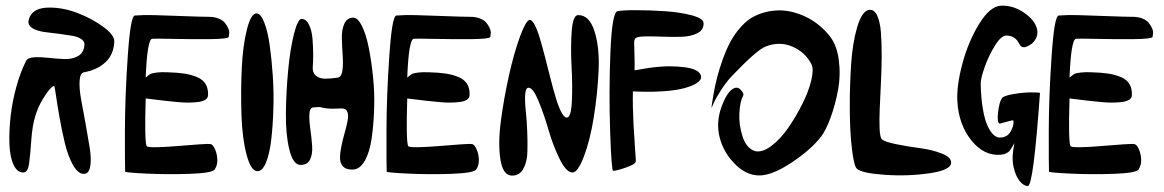

<svg xmlns="http://www.w3.org/2000/svg" viewBox="-20 -612 4039 666"><path d="M61.5 -13.7Q76.7 -14.2 80.8 -44.2Q85 -74.2 88.6 -126.7Q92.3 -179.2 103.5 -212.9Q112.8 -241.7 127.4 -266.6Q142.1 -291.5 153.1 -303Q164.1 -314.5 168 -313.5Q169.4 -313 174.1 -281.2Q178.7 -249.5 186.5 -204.6Q194.3 -159.7 205.1 -115Q215.8 -70.3 233.4 -39.3Q251 -8.3 271.5 -8.8Q288.6 -9.3 293 -34.7Q297.4 -60.1 291.3 -98.4Q285.2 -136.7 277.1 -181.6Q269 -226.6 261.7 -265.4Q254.4 -304.2 256.1 -331.5Q257.8 -358.9 271.5 -361.3Q317.9 -369.6 346.2 -396.5Q374.5 -423.3 376.5 -467.8Q377.4 -490.2 338.1 -519Q298.8 -547.9 248.3 -567.1Q197.8 -586.4 148.7 -585.7Q99.6 -585 84 -555.2Q75.2 -536.6 80.8 -526.1Q86.4 -515.6 103 -509Q119.6 -502.4 141.6 -500Q163.6 -497.6 187.5 -494.4Q211.4 -491.2 231 -487.8Q250.5 -484.4 262.5 -476.1Q274.4 -467.8 272.9 -454.6Q270 -428.2 250.2 -417.2Q230.5 -406.2 203.1 -407.2Q175.8 -408.2 148.4 -411.4Q121.1 -414.6 98.6 -413.3Q76.2 -412.1 70.3 -400.4Q51.3 -363.3 36.9 -311.5Q22.5 -259.8 16.8 -208.5Q11.2 -157.2 12.7 -112.8Q14.2 -68.4 26.9 -40.8Q39.6 -13.2 61.5 -13.7Z M485.4 -270.5Q481 -125 488.3 -106Q489.7 -100.6 523.7 -101.3Q557.6 -102.1 596.7 -105.5Q635.7 -108.9 671.4 -111.3Q707 -113.8 711.9 -111.8Q719.7 -108.9 726.6 -92.5Q733.4 -76.2 733.9 -57.4Q734.4 -38.6 724.6 -23.9Q715.3 -11.7 638.4 -9Q561.5 -6.3 489 -9.8Q416.5 -13.2 414.1 -16.6Q413.1 -39.1 413.3 -158.2Q413.6 -277.3 423.1 -416.5Q432.6 -555.7 447.3 -558.1Q476.6 -560.5 513.2 -559.6Q549.8 -558.6 614 -556.2Q678.2 -553.7 703.6 -553.7Q723.1 -553.7 737.8 -547.9Q752.4 -542 759.5 -533.4Q766.6 -524.9 771.2 -514.9Q775.9 -504.9 775.1 -496.8Q774.4 -488.8 773.4 -483.9Q771 -477.1 710.2 -476.3Q649.4 -475.6 582.3 -477.1Q515.1 -478.5 507.8 -477.5Q490.7 -475.1 485.4 -342.8Q485.8 -343.3 493.4 -349.4Q501 -355.5 505.1 -356.9Q509.3 -358.4 523.9 -360.4Q538.6 -362.3 561 -361.3Q596.2 -360.4 619.9 -356.7Q643.6 -353 663.8 -344.5Q684.1 -335.9 693.4 -320.3Q702.6 -304.7 701.7 -281.2Q701.2 -272 692.4 -266.1Q683.6 -260.3 668 -258.3Q652.3 -256.3 634.8 -256.1Q617.2 -255.9 594.5 -258.1Q571.8 -260.3 554.2 -262.2Q536.6 -264.2 515.6 -266.8Q494.6 -269.5 485.4 -270.5Z M870.6 -565.4Q884.8 -564.5 896.7 -533.9Q908.7 -503.4 915.5 -455.1Q922.4 -406.7 926.3 -348.4Q930.2 -290 928.2 -231.9Q926.3 -173.8 920.7 -126Q915 -78.1 902.6 -48.1Q890.1 -18.1 873.5 -18.1Q850.6 -18.1 835.4 -75Q820.3 -131.8 817.6 -212.6Q814.9 -293.5 818.6 -374Q822.3 -454.6 836.7 -510.7Q851.1 -566.9 870.6 -565.4Z M1026.4 -546.4Q1042 -545.9 1051.8 -526.4Q1061.5 -506.8 1064 -477.3Q1066.4 -447.8 1066.4 -423.8Q1066.4 -399.9 1064.9 -379.9Q1063.5 -360.4 1075.4 -349.9Q1087.4 -339.4 1107.4 -339.1Q1127.4 -338.9 1151.9 -342.8Q1164.6 -345.2 1167.7 -367.2Q1170.9 -389.2 1168.7 -418.9Q1166.5 -448.7 1165.8 -478.5Q1165 -508.3 1174.1 -529.1Q1183.1 -549.8 1204.6 -550.8Q1220.7 -551.3 1235.1 -522.7Q1249.5 -494.1 1258.8 -448.2Q1268.1 -402.3 1273.9 -346.2Q1279.8 -290 1277.8 -233.9Q1275.9 -177.7 1269 -130.9Q1262.2 -84 1245.4 -54.4Q1228.5 -24.9 1204.6 -23.9Q1181.2 -22.9 1170.2 -34.4Q1159.2 -45.9 1159.4 -64.9Q1159.7 -84 1164.6 -106.9Q1169.4 -129.9 1176 -152.8Q1182.6 -175.8 1186 -194.8Q1189.5 -213.9 1184.3 -225.3Q1179.2 -236.8 1163.6 -235.8Q1130.4 -233.9 1113 -236.1Q1095.7 -238.3 1093.3 -240Q1090.8 -241.7 1065.9 -239.3Q1054.2 -237.8 1053.2 -216.1Q1052.2 -194.3 1056.4 -165Q1060.5 -135.7 1062.7 -106.7Q1064.9 -77.6 1055.4 -58.3Q1045.9 -39.1 1021 -40Q996.1 -41.5 983.4 -94.2Q970.7 -147 971.7 -221.2Q972.7 -295.4 979.7 -369.6Q986.8 -443.8 1000 -495.4Q1013.2 -546.9 1026.4 -546.4Z M1392.6 -270.5Q1388.2 -125 1395.5 -106Q1397 -100.6 1430.9 -101.3Q1464.8 -102.1 1503.9 -105.5Q1543 -108.9 1578.6 -111.3Q1614.3 -113.8 1619.1 -111.8Q1627 -108.9 1633.8 -92.5Q1640.6 -76.2 1641.1 -57.4Q1641.6 -38.6 1631.8 -23.9Q1622.6 -11.7 1545.7 -9Q1468.8 -6.3 1396.2 -9.8Q1323.7 -13.2 1321.3 -16.6Q1320.3 -39.1 1320.6 -158.2Q1320.8 -277.3 1330.3 -416.5Q1339.8 -555.7 1354.5 -558.1Q1383.8 -560.5 1420.4 -559.6Q1457 -558.6 1521.2 -556.2Q1585.4 -553.7 1610.8 -553.7Q1630.4 -553.7 1645 -547.9Q1659.7 -542 1666.7 -533.4Q1673.8 -524.9 1678.5 -514.9Q1683.1 -504.9 1682.4 -496.8Q1681.6 -488.8 1680.7 -483.9Q1678.2 -477.1 1617.4 -476.3Q1556.6 -475.6 1489.5 -477.1Q1422.4 -478.5 1415 -477.5Q1397.9 -475.1 1392.6 -342.8Q1393.1 -343.3 1400.6 -349.4Q1408.2 -355.5 1412.4 -356.9Q1416.5 -358.4 1431.2 -360.4Q1445.8 -362.3 1468.3 -361.3Q1503.4 -360.4 1527.1 -356.7Q1550.8 -353 1571 -344.5Q1591.3 -335.9 1600.6 -320.3Q1609.9 -304.7 1608.9 -281.2Q1608.4 -272 1599.6 -266.1Q1590.8 -260.3 1575.2 -258.3Q1559.6 -256.3 1542 -256.1Q1524.4 -255.9 1501.7 -258.1Q1479 -260.3 1461.4 -262.2Q1443.8 -264.2 1422.9 -266.8Q1401.9 -269.5 1392.6 -270.5Z M1755.4 -2.9Q1781.2 -2.4 1794.7 -25.4Q1808.1 -48.3 1809.3 -82.8Q1810.5 -117.2 1808.8 -157Q1807.1 -196.8 1803.5 -231Q1799.8 -265.1 1802 -287.1Q1804.2 -309.1 1814.9 -307.6Q1830.1 -305.7 1848.9 -259.5Q1867.7 -213.4 1883.3 -159.4Q1898.9 -105.5 1921.4 -60.1Q1943.8 -14.6 1965.3 -13.7Q1983.9 -12.7 2005.4 -69.1Q2026.9 -125.5 2039.8 -206.1Q2052.7 -286.6 2056.4 -367.2Q2060.1 -447.8 2042 -504.2Q2023.9 -560.5 1984.9 -559.6Q1967.3 -559.1 1963.1 -503.4Q1959 -447.8 1962.6 -380.9Q1966.3 -314 1963.6 -258.8Q1960.9 -203.6 1945.8 -204.1Q1936.5 -204.6 1926.8 -223.6Q1917 -242.7 1908 -272.7Q1898.9 -302.7 1889.6 -339.4Q1880.4 -376 1871.1 -412.1Q1861.8 -448.2 1853 -478Q1844.2 -507.8 1834.7 -525.9Q1825.2 -543.9 1816.9 -543Q1804.7 -541.5 1783.9 -485.6Q1763.2 -429.7 1745.6 -350.8Q1728 -272 1717.5 -193.1Q1707 -114.3 1715.8 -58.8Q1724.6 -3.4 1755.4 -2.9Z M2420.4 -532.7Q2421.9 -508.8 2399.7 -497.1Q2377.4 -485.4 2343.5 -484.4Q2309.6 -483.4 2275.1 -484.9Q2240.7 -486.3 2213.9 -485.6Q2187 -484.9 2182.6 -477.5Q2179.7 -472.7 2179.7 -463.6Q2179.7 -454.6 2180.7 -427Q2181.6 -399.4 2181.2 -368.2Q2184.6 -368.7 2197.5 -370.8Q2210.4 -373 2215.1 -373.8Q2219.7 -374.5 2231.9 -376.5Q2244.1 -378.4 2250.5 -378.9Q2256.8 -379.4 2268.6 -380.6Q2280.3 -381.8 2288.8 -381.8Q2297.4 -381.8 2308.6 -381.8Q2319.8 -381.8 2330.8 -381.1Q2341.8 -380.4 2353.5 -378.9Q2398.9 -373.5 2409.7 -354Q2419.4 -335.4 2389.2 -319.3Q2330.1 -288.1 2175.3 -294.9Q2174.3 -241.2 2177.5 -181.9Q2180.7 -122.6 2183.3 -88.6Q2186 -54.7 2185.5 -51.8Q2183.6 -42 2151.1 -30.8Q2118.7 -19.5 2106.9 -19.5Q2101.1 -19.5 2096.4 -156Q2091.8 -292.5 2097.4 -430.9Q2103 -569.3 2122.1 -573.2Q2138.7 -576.7 2186 -576.7Q2233.4 -576.7 2285.6 -573.2Q2337.9 -569.8 2378.7 -559.1Q2419.4 -548.3 2420.4 -532.7Z M2545.9 -303.7Q2562.5 -288.6 2557.6 -279.8Q2546.9 -260.3 2544.7 -219.7Q2542.5 -179.2 2555.7 -138.7Q2568.8 -98.1 2598.6 -87.9Q2624 -82 2655.5 -105.7Q2687 -129.4 2714.4 -168.9Q2741.7 -208.5 2763.4 -252Q2785.2 -295.4 2794.2 -333.7Q2803.2 -372.1 2794.9 -388.7Q2773.4 -431.2 2728.5 -450.4Q2683.6 -469.7 2634.8 -450.2Q2604 -437.5 2519.5 -349.1Q2499.5 -328.1 2481.4 -300Q2463.4 -272 2455.6 -254.4L2447.8 -236.8Q2448.2 -242.2 2449.5 -251.7Q2450.7 -261.2 2455.8 -289.6Q2460.9 -317.9 2467.8 -344.5Q2474.6 -371.1 2486.8 -405.5Q2499 -439.9 2513.9 -467.5Q2528.8 -495.1 2551 -519.8Q2573.2 -544.4 2598.6 -556.6Q2636.2 -574.7 2679.4 -575.9Q2722.7 -577.1 2770.3 -555.9Q2817.9 -534.7 2855 -490.7Q2882.3 -458.5 2889.4 -405.3Q2896.5 -352.1 2887 -300.3Q2877.4 -248.5 2861.3 -204.6Q2845.2 -160.6 2828.6 -138.7Q2793.9 -93.3 2725.8 -48.1Q2657.7 -2.9 2612.8 -3.4Q2565.4 -3.9 2524.2 -48.3Q2482.9 -92.8 2473.1 -150.9Q2464.8 -201.7 2488.8 -256.8Q2506.8 -298.8 2527.8 -306.6Q2538.1 -310.1 2545.9 -303.7Z M2994.1 -577.6Q3011.7 -580.6 3022.2 -559.1Q3032.7 -537.6 3035.6 -500.2Q3038.6 -462.9 3038.3 -416.7Q3038.1 -370.6 3035.6 -322.5Q3033.2 -274.4 3031.5 -233.6Q3029.8 -192.9 3031.2 -163.8Q3032.7 -134.8 3039.1 -128.9Q3049.3 -119.6 3089.8 -111.6Q3130.4 -103.5 3171.4 -98.1Q3212.4 -92.8 3245.8 -79.8Q3279.3 -66.9 3279.3 -47.9Q3279.3 -22 3204.3 -11Q3129.4 0 3049.1 -5.6Q2968.8 -11.2 2952.1 -26.9Q2942.4 -36.1 2935.3 -94.2Q2928.2 -152.3 2927.7 -230.5Q2927.2 -308.6 2932.1 -385.7Q2937 -462.9 2953.4 -518.1Q2969.7 -573.2 2994.1 -577.6Z M3452.6 -592.3Q3414.6 -590.8 3377 -530Q3339.4 -469.2 3318.6 -392.3Q3297.9 -315.4 3300.8 -261.2Q3305.2 -180.7 3348.9 -125.7Q3392.6 -70.8 3450.7 -75.2Q3462.4 -76.2 3470.5 -80.3Q3478.5 -84.5 3481.4 -87.9Q3484.4 -91.3 3490.5 -101.6Q3496.6 -111.8 3499 -115.7Q3488.3 -67.9 3495.4 -34.9Q3502.4 -2 3516.6 15.6Q3530.8 33.2 3545.4 33.2Q3564.5 33.2 3587.4 -289.6Q3583 -291.5 3556.2 -291.5Q3529.3 -291.5 3495.1 -285.6Q3460.9 -279.8 3455.6 -271.5Q3445.8 -257.3 3441.9 -221.2Q3438 -185.1 3447.8 -183.1Q3449.2 -183.1 3470.5 -189.2Q3491.7 -195.3 3494.6 -194.8Q3499 -182.1 3487.1 -158.4Q3475.1 -134.8 3447.8 -134.8Q3436.5 -134.8 3425.8 -145Q3415 -155.3 3405.3 -176.3Q3395.5 -197.3 3389.2 -234.6Q3382.8 -272 3381.8 -320.8Q3381.3 -338.4 3395.3 -378.4Q3409.2 -418.5 3431.2 -453.9Q3453.1 -489.3 3471.7 -488.8Q3487.3 -488.3 3497.3 -481.4Q3507.3 -474.6 3511.5 -466.8Q3515.6 -459 3520.3 -453.1Q3524.9 -447.3 3533.9 -448.2Q3543 -449.2 3559.1 -460.4Q3584.5 -483.4 3576.7 -513.2Q3568.8 -543 3531.5 -568.4Q3494.1 -593.8 3452.6 -592.3Z M3689.9 -270.5Q3685.5 -125 3692.9 -106Q3694.3 -100.6 3728.3 -101.3Q3762.2 -102.1 3801.3 -105.5Q3840.3 -108.9 3876 -111.3Q3911.6 -113.8 3916.5 -111.8Q3924.3 -108.9 3931.2 -92.5Q3938 -76.2 3938.5 -57.4Q3939 -38.6 3929.2 -23.9Q3919.9 -11.7 3843 -9Q3766.1 -6.3 3693.6 -9.8Q3621.1 -13.2 3618.7 -16.6Q3617.7 -39.1 3617.9 -158.2Q3618.2 -277.3 3627.7 -416.5Q3637.2 -555.7 3651.9 -558.1Q3681.2 -560.5 3717.8 -559.6Q3754.4 -558.6 3818.6 -556.2Q3882.8 -553.7 3908.2 -553.7Q3927.7 -553.7 3942.4 -547.9Q3957 -542 3964.1 -533.4Q3971.2 -524.9 3975.8 -514.9Q3980.5 -504.9 3979.7 -496.8Q3979 -488.8 3978 -483.9Q3975.6 -477.1 3914.8 -476.3Q3854 -475.6 3786.9 -477.1Q3719.7 -478.5 3712.4 -477.5Q3695.3 -475.1 3689.9 -342.8Q3690.4 -343.3 3698 -349.4Q3705.6 -355.5 3709.7 -356.9Q3713.9 -358.4 3728.5 -360.4Q3743.2 -362.3 3765.6 -361.3Q3800.8 -360.4 3824.5 -356.7Q3848.1 -353 3868.4 -344.5Q3888.7 -335.9 3897.9 -320.3Q3907.2 -304.7 3906.2 -281.2Q3905.8 -272 3897 -266.1Q3888.2 -260.3 3872.6 -258.3Q3856.9 -256.3 3839.4 -256.1Q3821.8 -255.9 3799.1 -258.1Q3776.4 -260.3 3758.8 -262.2Q3741.2 -264.2 3720.2 -266.8Q3699.2 -269.5 3689.9 -270.5Z"/></svg>

Font: Superheroes Libre
Style: Regular
Weight: 400
Version: Version 001.000